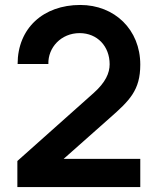

<svg xmlns="http://www.w3.org/2000/svg" viewBox="-20 -755 636 774"><path d="M50 -1H545.5V-114.5H236.5L421 -278C503 -350 545.5 -391.5 545.5 -494.5C545.5 -635.5 442 -735 303.5 -735C154.5 -735 51 -641 51 -497H175C173 -563 226 -621.5 301 -621.5C372.5 -621.5 422 -568 422 -496C422 -460.5 405.5 -423 358 -380.5L50 -106Z"/></svg>

Font: Eudonet
Style: Bold
Weight: 700
Designer: Mikhail Sharanda
Foundry: Mikhail Sharanda
Version: Version 4.503;Glyphs 3.1.2 (3151)